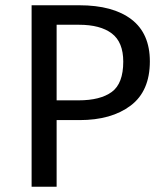

<svg xmlns="http://www.w3.org/2000/svg" viewBox="-20 -709 629 729"><path d="M549 -476Q549 -363 476 -308Q403 -253 282 -253H195V0H100V-689H281Q409 -689 479 -635.5Q549 -582 549 -476ZM448 -475Q448 -549 404.5 -582Q361 -615 280 -615H195V-328H278Q361 -328 404.5 -360Q448 -392 448 -475Z"/></svg>

Font: FiraGOUPP
Style: Medium
Weight: 400
Designer: bBox Type
Foundry: bBox Type GmbH
Version: Version 1.001